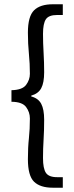

<svg xmlns="http://www.w3.org/2000/svg" viewBox="-20 -728 346 900"><path d="M227.5 151.9Q168.5 151.9 139.6 123.8Q110.8 95.7 110.8 18.1Q110.8 -36.6 115.5 -79.8Q120.1 -123 120.1 -172.9Q120.1 -202.1 102.3 -226.3Q84.5 -250.5 33.7 -251V-305.2Q84.5 -306.2 102.3 -330.1Q120.1 -354 120.1 -381.8Q120.1 -429.2 115.5 -475.8Q110.8 -522.5 110.8 -574.7Q110.8 -651.4 139.6 -679.7Q168.5 -708 227.5 -708H274.4V-657.7H247.6Q208.5 -657.7 195.1 -637.7Q181.6 -617.7 181.6 -569.3Q181.6 -526.4 184.3 -481Q187 -435.5 187 -389.6Q187 -340.3 173.3 -314.7Q159.7 -289.1 126.5 -279.8V-275.9Q159.7 -267.1 173.3 -241.2Q187 -215.3 187 -166.5Q187 -116.2 184.3 -74Q181.6 -31.7 181.6 13.2Q181.6 61.5 195.1 82Q208.5 102.5 247.6 102.5H274.4V151.9Z"/></svg>

Font: Varta Light Medium
Style: Regular
Weight: 500
Version: Version 1.004